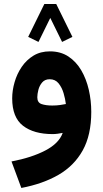

<svg xmlns="http://www.w3.org/2000/svg" viewBox="-20 -659 509 945"><path d="M336.4 -477.5 285.6 -452.6 227.5 -570.8 169.4 -452.6 118.7 -477.5 198.2 -639.2H256.8ZM429.2 -108.4Q429.2 5.9 387 81.5Q344.7 157.2 267.6 201.7Q190.4 246.1 85 266.1L36.6 135.7Q136.2 116.7 203.4 81.5Q270.5 46.4 288.6 -4.9Q276.4 -2.4 263.2 -0.7Q250 1 239.3 1Q146.5 1 93.3 -40Q40 -81.1 40 -174.8Q40 -213.9 51.8 -254.6Q63.5 -295.4 86.9 -329.8Q110.4 -364.3 145 -385.3Q179.7 -406.2 225.6 -406.2Q278.3 -406.2 316.7 -380.9Q355 -355.5 379.9 -313Q404.8 -270.5 417 -217.3Q429.2 -164.1 429.2 -108.4ZM237.3 -139.6Q258.3 -139.6 275.6 -142.1Q293 -144.5 304.2 -147Q301.3 -171.9 293 -200.2Q284.7 -228.5 268.3 -248.8Q252 -269 224.6 -269Q201.2 -269 187.7 -253.4Q174.3 -237.8 168.9 -216.8Q163.6 -195.8 163.6 -180.2Q163.6 -153.8 184.8 -146.7Q206.1 -139.6 237.3 -139.6Z"/></svg>

Font: Vazirmatn FD NL ExtraBold
Style: Regular
Weight: 800
Designer: Saber Rastikerdar
Foundry: Saber Rastikerdar
Version: Version 33.003